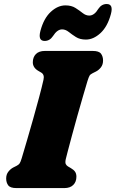

<svg xmlns="http://www.w3.org/2000/svg" viewBox="-20 -960 590 980"><path d="M315.5 -147Q312 -130 315.8 -122.5Q319.5 -115 327 -110.5L341.5 -102Q355.5 -94 362.8 -84Q370 -74 370 -58Q370 -32 354 -16Q338 0 308.5 0H64Q32.5 0 22 -14Q11.5 -28 11.5 -49Q11.5 -70 23 -84.2Q34.5 -98.5 48.5 -105.5L64.5 -113.5Q75.5 -119 80.2 -126Q85 -133 91 -153Q102.5 -191.5 118 -244.2Q133.5 -297 149.5 -353.8Q165.5 -410.5 179.5 -462.8Q193.5 -515 202 -553Q208 -579 190.5 -589.5L176 -598Q147.5 -614.5 147.5 -642Q147.5 -668 163.2 -684Q179 -700 209 -700H453.5Q485 -700 495.5 -686Q506 -672 506 -651Q506 -630 494.8 -615.8Q483.5 -601.5 469 -594.5L453 -586.5Q441.5 -581 437.2 -574Q433 -567 426.5 -546.5Q416.5 -514 402.8 -466.2Q389 -418.5 374.2 -366.2Q359.5 -314 346.8 -266.5Q334 -219 325.5 -186.5Q317 -154 315.5 -147ZM418.5 -758Q388 -758 367.5 -771Q347 -784 330.8 -797Q314.5 -810 297 -810Q272 -810 250.5 -776Q234 -751 208 -751Q172.5 -751 186.5 -803Q203.5 -866.5 239.2 -899.5Q275 -932.5 314 -932.5Q344.5 -932.5 365 -919.5Q385.5 -906.5 401.8 -893.5Q418 -880.5 435.5 -880.5Q461.5 -880.5 482 -915Q498.5 -939.5 524.5 -939.5Q560 -939.5 546 -888Q529 -824.5 493 -791.2Q457 -758 418.5 -758Z"/></svg>

Font: Fraunces 9pt SuperSoft Black
Style: Italic
Weight: 900
Italic angle: -16°
Version: Version 1.000;[0bf87f6ff]